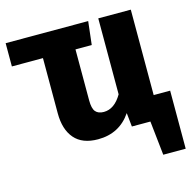

<svg xmlns="http://www.w3.org/2000/svg" viewBox="-103 -633 896 901"><g transform="rotate(-15 345.0 -182.5)"><path d="M690 -116V166H581L563 0H473L466 -67Q409 17 305 17Q229 17 191 -27Q153 -71 153 -150V-418H2V-531H403L390 -418H311V-170Q311 -131 324 -115.5Q337 -100 364 -100Q416 -100 452 -162V-531H610V-116Z"/></g></svg>

Font: Fira Sans BGR
Style: Bold
Weight: 700
Designer: bBox Type GmbH & Carrois Corporate GbR & Edenspiekermann AG
Foundry: bBox Type GmbH & Carrois Corporate GbR & Edenspiekermann AG
Version: Version 4.301